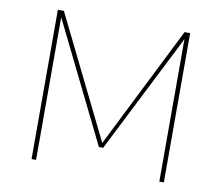

<svg xmlns="http://www.w3.org/2000/svg" viewBox="-77 -787 1015 879"><g transform="rotate(10 430.5 -347.0)"><path d="M123 0V-694H151L429 -129L712 -694H738V0H717V-662L437 -108H417L144 -663V0Z"/></g></svg>

Font: Cantarell Thin
Style: Regular
Weight: 100
Designer: Dave Crossland, Nikolaus Waxweiler, Florian Fecher, Jacques Le Bailly, Eben Sorkin, Alexei Vanyashin, Alexios Zavras, Em
Version: Version 0.303